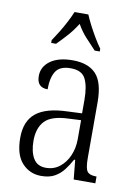

<svg xmlns="http://www.w3.org/2000/svg" viewBox="-87 -823 637 891"><g transform="rotate(10 231.5 -378.0)"><path d="M170 10Q116 10 80 -29Q44 -68 44 -148Q44 -227 91.5 -265Q139 -303 238 -306L307 -309V-372Q307 -436 289.5 -471Q272 -506 219 -506Q168 -506 149 -476Q130 -446 130 -391Q79 -391 79 -445Q79 -489 117 -516.5Q155 -544 222 -544Q296 -544 332.5 -504.5Q369 -465 369 -372V-110Q369 -61 380 -46.5Q391 -32 421 -32H424V0H322L313 -91H308Q293 -63 275 -40Q257 -17 232 -3.5Q207 10 170 10ZM185 -31Q222 -31 249.5 -52.5Q277 -74 292.5 -109.5Q308 -145 308 -188V-277L248 -274Q169 -271 138 -238Q107 -205 107 -145Q107 -94 125.5 -62.5Q144 -31 185 -31ZM109 -619Q122 -638 138 -664Q154 -690 168 -717Q182 -744 191 -766H256Q265 -744 279 -717Q293 -690 308.5 -664Q324 -638 338 -619V-606H314Q288 -633 265 -658.5Q242 -684 224 -716Q204 -684 181.5 -658.5Q159 -633 132 -606H109Z"/></g></svg>

Font: Noto Serif Lao Condensed Light
Style: Regular
Weight: 300
Width: 3
Designer: Monotype Design Team
Foundry: Monotype Imaging Inc.
Version: Version 2.003; ttfautohint (v1.8.4.7-5d5b)